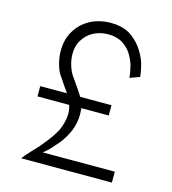

<svg xmlns="http://www.w3.org/2000/svg" viewBox="-106 -797 793 885"><g transform="rotate(15 290.0 -355.0)"><path d="M75 -344V-295H415V-344ZM462 -487 509 -504Q507 -530 496 -570Q484 -605 461 -637Q436 -670 403 -690Q365 -710 317 -710Q261 -710 217 -687Q173 -663 149 -622Q124 -582 124 -526Q124 -492 135 -456Q144 -425 163 -402Q186 -366 195 -355Q211 -333 222 -308Q233 -278 233 -255Q233 -217 213 -172Q192 -133 157 -92Q157 -91 155 -89L149 -83Q148 -82 145.5 -78Q143 -74 141 -73Q140 -72 135.5 -67Q131 -62 128 -59Q122 -52 115 -45Q86 -14 76 0H509V-52H134V-30Q155 -42 181 -65Q194 -76 231 -119Q255 -150 271 -187Q286 -225 286 -264Q286 -303 276 -323Q266 -346 249 -370Q222 -408 218 -415Q201 -436 191 -464Q180 -497 180 -527Q180 -567 199 -595Q217 -624 248 -640Q279 -656 317 -656Q354 -656 382 -641Q411 -623 426 -600Q443 -574 452 -545Q461 -508 462 -487Z"/></g></svg>

Font: NM-font
Style: Light
Weight: 500
Designer: ""
Foundry: ""
Version: ""